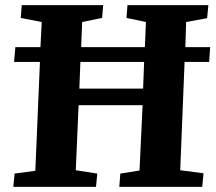

<svg xmlns="http://www.w3.org/2000/svg" viewBox="-20 -730 843 750"><path d="M32 0 37 -52 118 -63 136 -488H35L40 -546H138L143 -644L61 -660L65 -710H383L379 -660L301 -644L297 -546H546L550 -644L474 -660L478 -710H794L789 -659L707 -644L704 -546H801L797 -488H701L684 -65L775 -53L770 0H446L450 -52L525 -64L537 -319H287L276 -65L360 -52L355 0ZM290 -384H539L543 -488H294Z"/></svg>

Font: Literata 36pt
Style: Bold Italic
Weight: 700
Italic angle: -2°
Designer: Latin by Veronika Burian and Jose Scaglione. Greek by Irene Vlachou. Cyrillic by Vera Evstafieva
Foundry: TypeTogether
Version: Version 3.002